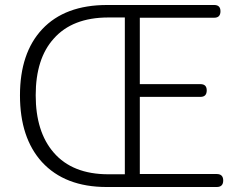

<svg xmlns="http://www.w3.org/2000/svg" viewBox="-20 -749 966 769"><path d="M407 0Q240 0 148 -100Q60 -197 60 -367Q60 -537 149 -632Q240 -729 409 -729H838Q863 -729 863 -704Q863 -678 838 -678H540V-412H783Q808 -412 808 -387Q808 -361 783 -361H540V-52H848Q874 -52 874 -26Q874 0 848 0H640ZM414 -51H480V-365V-679H414Q270 -679 195 -594Q123 -514 123 -367.5Q123 -221 195 -138Q270 -51 414 -51Z"/></svg>

Font: GenSenRounded TW L
Style: Regular
Weight: 300
Version: Version 1.501;PS 1;hotconv 16.6.51;makeotf.lib2.5.65220